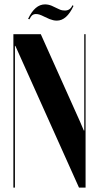

<svg xmlns="http://www.w3.org/2000/svg" viewBox="-20 -855 449 875"><path d="M345 -300 362 -260H364V-699H370V0H340L50 -646H48V0H41V-699H166ZM114 -767 108 -769Q139 -835 185 -835Q200 -835 215 -829L249 -813Q257 -809 264 -808Q271 -807 276 -807Q300 -807 310 -831L315 -828Q284 -761 239 -761Q230 -761 222 -763Q214 -765 206 -768L184 -778Q168 -786 160 -788.5Q152 -791 144 -791Q134 -791 127.5 -786Q121 -781 114 -767Z"/></svg>

Font: Moniqa Black Display
Style: Regular
Weight: 900
Designer: Rajesh Rajput
Foundry: Rajesh Rajput
Version: Version 1.000